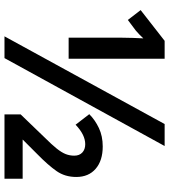

<svg xmlns="http://www.w3.org/2000/svg" viewBox="31 -785 754 856"><g transform="rotate(90 408.0 -357.0)"><path d="M142 0 533 -714H631L239 0ZM148 -522Q148 -545 149 -572.5Q150 -600 151 -619Q144 -611 134.5 -602Q125 -593 117 -586L69 -550L25 -607L162 -714H242V-286H148ZM490 0V-72L593 -179Q625 -211 642.5 -233Q660 -255 667 -273Q674 -291 674 -311Q674 -334 660 -347Q646 -360 623 -360Q581 -360 536 -317L489 -378Q515 -404 551 -421Q587 -438 633 -438Q696 -438 732.5 -406.5Q769 -375 769 -320Q769 -270 743 -232.5Q717 -195 667 -146L602 -81H777V0Z"/></g></svg>

Font: Noto Sans SemiCondensed SemiBold
Style: Regular
Weight: 600
Width: 4
Designer: Monotype Design Team
Foundry: Monotype Imaging Inc.
Version: Version 2.013; ttfautohint (v1.8.4.7-5d5b)